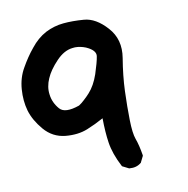

<svg xmlns="http://www.w3.org/2000/svg" viewBox="-64 -413 629 644"><g transform="rotate(-10 250.0 -90.5)"><path d="M324.7 168.5 305.2 158.7 303.2 157.7 302.2 156.2Q278.3 110.4 272.5 71.3Q267.1 36.1 266.6 -12.2Q237.3 3.9 209.5 15.1Q176.8 28.3 134.3 24.4Q90.8 20 62 -13.7Q33.7 -46.9 23.4 -81.5Q13.7 -115.7 16.6 -154.8Q19.5 -194.3 38.1 -226.1Q46.9 -241.7 56.9 -256.6Q66.9 -271.5 78.6 -285.6Q101.6 -314.9 130.9 -330.6Q160.6 -345.7 192.4 -348.6Q223.6 -351.6 262.2 -348.6Q302.7 -345.7 340.3 -303.7Q378.4 -261.7 368.2 -199.7Q358.4 -141.1 356.4 -88.9Q354.5 -36.1 355.5 9.8Q356.4 54.7 363.8 75.2Q372.1 97.2 377.9 132.8V134.8L377.4 136.2L367.7 155.8L367.2 157.2L366.2 157.7Q350.6 170.9 326.7 168.9H325.7ZM196.3 -67.9Q201.2 -70.8 205.6 -74.5Q210 -78.1 214.8 -82.5Q219.7 -86.9 224.9 -92Q230 -97.2 234.9 -102.5Q255.4 -125 268.1 -162.1Q273.9 -180.7 278.1 -195.3Q282.2 -210 283.7 -220.2Q286.6 -237.3 262.2 -251Q253.4 -255.9 244.4 -258.5Q235.4 -261.2 226.1 -262.2Q216.8 -263.2 207.5 -261.7Q178.7 -258.3 152.8 -231Q139.2 -216.8 129.4 -202.9Q119.6 -189 113.8 -175.3Q107.9 -162.1 105.7 -148.4Q103.5 -134.8 105.5 -121.1Q108.9 -93.3 128.4 -70.8Q146 -50.3 196.3 -67.9Z"/></g></svg>

Font: NaikaiFont
Style: SemiBold
Weight: 600
Version: Version 1.89